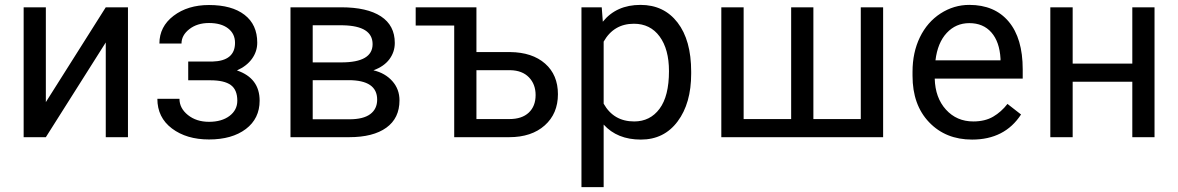

<svg xmlns="http://www.w3.org/2000/svg" viewBox="-20 -558 4793 781"><path d="M410.2 -528.3H500.5V0H410.2V-385.3L166.5 0H76.2V-528.3H166.5V-142.6Z M936 -383.8Q936 -420.9 907.7 -442.6Q879.4 -464.4 830.1 -464.4Q782.2 -464.4 750.2 -439.5Q718.3 -414.6 718.3 -380.9H628.4Q628.4 -449.7 686 -493.7Q743.7 -537.6 830.1 -537.6Q922.9 -537.6 974.6 -497.8Q1026.4 -458 1026.4 -384.3Q1026.4 -348.6 1004.9 -318.8Q983.4 -289.1 943.8 -271.5Q1036.1 -240.2 1036.1 -148.4Q1036.1 -75.7 980 -33.2Q923.8 9.3 830.1 9.3Q738.8 9.3 679.4 -35.4Q620.1 -80.1 620.1 -156.2H710Q710 -117.7 744.4 -90.1Q778.8 -62.5 830.1 -62.5Q881.8 -62.5 913.6 -86.4Q945.3 -110.4 945.3 -148.4Q945.3 -192.9 918.7 -212.2Q892.1 -231.4 835.9 -231.4H745.6V-307.6H843.8Q936 -310.1 936 -383.8Z M1161.6 0V-528.3H1367.7Q1473.1 -528.3 1529.5 -491.5Q1585.9 -454.6 1585.9 -383.3Q1585.9 -346.7 1564 -317.1Q1542 -287.6 1499 -272Q1546.9 -260.7 1575.9 -228Q1605 -195.3 1605 -149.9Q1605 -77.1 1551.5 -38.6Q1498 0 1400.4 0ZM1252 -231.9V-72.8H1401.4Q1458 -72.8 1486.1 -93.8Q1514.2 -114.7 1514.2 -152.8Q1514.2 -231.9 1397.9 -231.9ZM1252 -304.2H1368.7Q1495.6 -304.2 1495.6 -378.4Q1495.6 -452.6 1375.5 -455.1H1252Z M1670.9 -528.3H1918V-346.2H2055.2Q2145 -345.2 2197.3 -299.3Q2249.5 -253.4 2249.5 -174.8Q2249.5 -95.7 2195.8 -47.9Q2142.1 0 2051.3 0H1827.6V-454.1H1670.9ZM1918 -272.5V-73.7H2052.2Q2103 -73.7 2130.9 -99.9Q2158.7 -126 2158.7 -171.4Q2158.7 -215.3 2131.6 -243.4Q2104.5 -271.5 2055.7 -272.5Z M2345.2 0ZM2791.5 -258.3Q2791.5 -137.7 2736.3 -64Q2681.2 9.8 2586.9 9.8Q2490.7 9.8 2435.5 -51.3V203.1H2345.2V-528.3H2427.7L2432.1 -469.7Q2487.3 -538.1 2585.4 -538.1Q2680.7 -538.1 2736.1 -466.3Q2791.5 -394.5 2791.5 -266.6ZM2701.2 -268.6Q2701.2 -357.9 2663.1 -409.7Q2625 -461.4 2558.6 -461.4Q2476.6 -461.4 2435.5 -388.7V-136.2Q2476.1 -64 2559.6 -64Q2624.5 -64 2662.8 -115.5Q2701.2 -167 2701.2 -268.6Z M3004.9 -528.3V-73.7H3198.2V-528.3H3288.6V-73.7H3481.4V-528.3H3572.3V0H2914.1V-528.3Z M3691.9 0ZM3934.1 9.8Q3826.7 9.8 3759.3 -60.8Q3691.9 -131.3 3691.9 -249.5V-266.1Q3691.9 -344.7 3721.9 -406.5Q3752 -468.3 3805.9 -503.2Q3859.9 -538.1 3922.9 -538.1Q4025.9 -538.1 4083 -470.2Q4140.1 -402.3 4140.1 -275.9V-238.3H3782.2Q3784.2 -160.2 3827.9 -112.1Q3871.6 -64 3939 -64Q3986.8 -64 4020 -83.5Q4053.2 -103 4078.1 -135.3L4133.3 -92.3Q4066.9 9.8 3934.1 9.8ZM3922.9 -463.9Q3868.2 -463.9 3831.1 -424.1Q3793.9 -384.3 3785.2 -312.5H4049.8V-319.3Q4045.9 -388.2 4012.7 -426Q3979.5 -463.9 3922.9 -463.9Z M4676.3 0H4585.9V-225.6H4343.3V0H4252.4V-528.3H4343.3V-299.3H4585.9V-528.3H4676.3Z"/></svg>

Font: Roboto-o
Style: o-Regular
Weight: 400
Designer: Google
Version: Version 2.134; 2016; ttfautohint (v1.6)